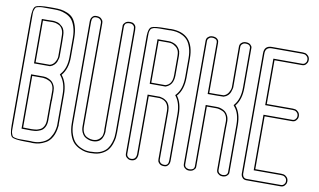

<svg xmlns="http://www.w3.org/2000/svg" viewBox="-93 -999 2322 1396"><g transform="rotate(10 1067.5 -301.0)"><path d="M204 -284H130V-192V97L192 98Q195 98 202 97.5Q209 97 210 97H211Q219 97 228.5 95Q238 93 254 86Q270 79 280.5 60Q291 41 291 13V-35V-54V-120V-137H292V-201Q292 -227 282.5 -245Q273 -263 257 -270.5Q241 -278 231 -280.5Q221 -283 210 -284ZM242 -386Q266 -393 278.5 -414.5Q291 -436 292 -454V-472V-558L291 -611Q291 -639 280.5 -658Q270 -677 254 -684Q238 -691 228.5 -693Q219 -695 211 -695H210Q209 -695 187.5 -694.5Q166 -694 164 -694H137V-386ZM383 -477V-466Q383 -380 339 -329Q381 -278 381 -191V-123V-49V4V29L382 36Q382 44 381 44Q376 92 357.5 124.5Q339 157 312.5 171.5Q286 186 265 191Q244 196 222 196H214L200 195H170Q83 195 64 180.5Q45 166 45 94V40V1V-137V-460V-599V-641V-697Q45 -769 64 -783.5Q83 -798 170 -798H200Q230 -798 252 -795Q274 -792 300.5 -781Q327 -770 343.5 -750.5Q360 -731 371.5 -694.5Q383 -658 383 -607V-554ZM210 -294H211Q219 -294 227.5 -292.5Q236 -291 250.5 -285Q265 -279 275.5 -269.5Q286 -260 294 -242.5Q302 -225 302 -201V-127H301V13Q301 44 289.5 65Q278 86 260 94Q242 102 231 104.5Q220 107 211 107H210Q210 107 202.5 107.5Q195 108 192 108L120 107V-294ZM245 -376H243H127V-704H164Q166 -704 187 -704.5Q208 -705 210 -705H211Q216 -705 222 -704Q228 -703 239.5 -700.5Q251 -698 260.5 -691.5Q270 -685 280 -675.5Q290 -666 295.5 -649Q301 -632 301 -611L302 -558V-472Q301 -471 302 -463.5Q303 -456 300 -443Q297 -430 292 -417.5Q287 -405 274.5 -393Q262 -381 245 -376ZM373 -607Q373 -655 361 -690.5Q349 -726 332 -744Q315 -762 289.5 -772.5Q264 -783 245 -785.5Q226 -788 202 -788H201H170Q167 -788 161 -788Q129 -788 116.5 -788Q104 -788 88 -784.5Q72 -781 68.5 -777.5Q65 -774 60 -761Q55 -748 55 -736Q55 -724 55 -697V94Q55 121 55 133Q55 145 60 158Q65 171 68.5 174.5Q72 178 88 181.5Q104 185 116.5 185Q129 185 161 185Q167 185 170 185H201H202Q205 186 214 186H222Q238 186 253 183.5Q268 181 289 172.5Q310 164 325.5 149.5Q341 135 354 107.5Q367 80 371 43V42Q371 40 371 39Q371 38 371 35Q371 32 371 29V-191Q371 -275 331 -323L326 -329L331 -336Q373 -383 373 -466Z M656 194Q650 195 641 195Q624 195 606.5 192Q589 189 563.5 177.5Q538 166 519 147Q500 128 486.5 90.5Q473 53 473 3V-746Q473 -766 481.5 -777.5Q490 -789 497.5 -791.5Q505 -794 513 -794H516Q538 -794 550 -783Q562 -772 564 -761L565 -750L564 -312V-194V13Q564 41 574.5 60Q585 79 601 86Q617 93 626.5 95Q636 97 644 97H646Q674 97 691 81Q708 65 711.5 50Q715 35 715 19L714 9V-194V-343V-750Q713 -755 714 -762.5Q715 -770 727 -782Q739 -794 763 -794H764Q771 -794 779 -792.5Q787 -791 797.5 -781Q808 -771 808 -753L809 -743V1V15Q809 33 807 51.5Q805 70 796 97Q787 124 771.5 144Q756 164 726 179Q696 194 656 194ZM654 184H655H656Q694 184 721.5 170.5Q749 157 763.5 138Q778 119 786.5 93.5Q795 68 797 50.5Q799 33 799 15V-742L798 -752V-753Q798 -766 790 -773.5Q782 -781 776 -782.5Q770 -784 764 -784H763Q750 -784 741 -780.5Q732 -777 729 -771Q726 -765 725 -761Q724 -757 724 -753V-751V8Q725 13 725 19Q725 31 722.5 43.5Q720 56 712.5 71.5Q705 87 688 97Q671 107 646 107H644Q638 107 630 106Q622 105 607.5 99.5Q593 94 582 85Q571 76 562.5 57Q554 38 554 13V-322L555 -750Q555 -751 555 -751.5Q555 -752 554.5 -754.5Q554 -757 553.5 -759.5Q553 -762 551.5 -765Q550 -768 548 -770.5Q546 -773 543 -775.5Q540 -778 536.5 -780Q533 -782 527.5 -783Q522 -784 516 -784H513Q483 -784 483 -746V3Q483 51 496 86.5Q509 122 526.5 140Q544 158 568 169Q592 180 608 182.5Q624 185 641 185Z M1095 -386Q1145 -400 1145 -467V-472V-611Q1145 -623 1144 -628Q1144 -630 1143 -634Q1142 -638 1142 -640Q1136 -663 1117.5 -676.5Q1099 -690 1087 -692.5Q1075 -695 1065 -695H1064H991V-614V-386H1049ZM1053 -794Q1055 -794 1058.5 -794.5Q1062 -795 1064 -795Q1237 -795 1237 -608V-602V-601V-602V-601V-480V-469Q1237 -376 1191 -326Q1228 -277 1228 -192V148Q1228 168 1219.5 179.5Q1211 191 1203.5 193.5Q1196 196 1188 196H1186Q1165 196 1153 185Q1141 174 1140 163L1139 152V-202Q1139 -277 1070 -286H990V146Q987 195 942 195Q937 195 930 193.5Q923 192 911 182Q899 172 899 154V144V-182V-460V-472V-460V-472V-565V-659V-663V-715Q900 -771 921.5 -782.5Q943 -794 1028 -794ZM1098 -376H1096H981V-705H1065Q1070 -705 1076.5 -704.5Q1083 -704 1095 -700Q1107 -696 1117 -690Q1127 -684 1137 -671.5Q1147 -659 1152 -643Q1152 -639 1152.5 -635Q1153 -631 1154 -630Q1155 -624 1155 -611V-467Q1155 -458 1153.5 -447.5Q1152 -437 1147 -422Q1142 -407 1129 -394.5Q1116 -382 1098 -376ZM1053 -784H1028Q1026 -784 1022 -784Q998 -784 987.5 -784Q977 -784 961.5 -783Q946 -782 941 -780.5Q936 -779 928 -775Q920 -771 918 -767Q916 -763 913 -755Q910 -747 909.5 -738Q909 -729 909 -715V-460V-472V154Q909 167 918 175Q927 183 932.5 184Q938 185 942 185Q977 185 980 146V-296H1071Q1083 -294 1094.5 -290Q1106 -286 1119.5 -276Q1133 -266 1141 -247Q1149 -228 1149 -202V152Q1149 153 1149 154.5Q1149 156 1149.5 159.5Q1150 163 1151.5 166Q1153 169 1155.5 173Q1158 177 1162 179.5Q1166 182 1172 184Q1178 186 1186 186H1188Q1218 186 1218 148V-192Q1218 -274 1183 -320L1178 -327L1184 -333Q1227 -380 1227 -469V-602V-601V-608Q1227 -652 1216.5 -685Q1206 -718 1190.5 -736.5Q1175 -755 1152 -766.5Q1129 -778 1108.5 -781.5Q1088 -785 1064 -785Q1063 -785 1059.5 -784.5Q1056 -784 1053 -784Z M1573 -754Q1573 -772 1584 -782Q1595 -792 1606 -794L1617 -795Q1640 -795 1651.5 -784.5Q1663 -774 1664 -764V-753V-693V-601V-596V-480V-467Q1664 -379 1622 -329Q1664 -280 1664 -191V-190V-71V93V154Q1664 159 1663.5 165.5Q1663 172 1651.5 183.5Q1640 195 1617 195Q1612 195 1604.5 193.5Q1597 192 1585 182Q1573 172 1573 154V-32V-86V-105V-151Q1573 -160 1573.5 -176Q1574 -192 1574 -201Q1574 -228 1563.5 -247Q1553 -266 1536.5 -273Q1520 -280 1509.5 -282.5Q1499 -285 1490 -285H1419V-128V-16V-11V51V94V155Q1419 160 1418.5 166.5Q1418 173 1406 184.5Q1394 196 1371 196Q1366 196 1358.5 194.5Q1351 193 1339 183Q1327 173 1327 155V120V94V-11V-137V-243V-356V-461V-594V-693V-754Q1327 -772 1338 -782Q1349 -792 1360 -794L1371 -795Q1394 -795 1406 -784.5Q1418 -774 1418 -764L1419 -753V-693V-594V-386H1477Q1517 -387 1526 -387Q1549 -395 1561 -416Q1573 -437 1574 -454V-472ZM1583 -754 1584 -472Q1583 -471 1584 -464Q1585 -457 1582 -444.5Q1579 -432 1574.5 -419.5Q1570 -407 1558 -395Q1546 -383 1529 -378L1528 -377H1526Q1515 -377 1477 -376H1409V-753V-754Q1409 -756 1409 -757.5Q1409 -759 1407.5 -765Q1406 -771 1402.5 -774.5Q1399 -778 1391 -781.5Q1383 -785 1371 -785Q1367 -785 1361 -784Q1355 -783 1346 -775Q1337 -767 1337 -754V155Q1337 160 1338 164Q1339 168 1341 171Q1343 174 1345.5 176.5Q1348 179 1351 180.5Q1354 182 1357 183Q1360 184 1362 184.5Q1364 185 1366.5 185.5Q1369 186 1370 186Q1371 186 1371 186Q1383 186 1391 183Q1399 180 1402.5 176Q1406 172 1407.5 166.5Q1409 161 1409 159.5Q1409 158 1409 156V155V-295H1490Q1497 -295 1505.5 -294Q1514 -293 1529 -287.5Q1544 -282 1555.5 -272.5Q1567 -263 1575.5 -244.5Q1584 -226 1584 -201Q1584 -192 1583.5 -175.5Q1583 -159 1583 -151V154Q1583 160 1585 165Q1587 170 1589.5 173Q1592 176 1596 178.5Q1600 181 1603.5 182Q1607 183 1610 184Q1613 185 1614.5 185Q1616 185 1617 185Q1625 185 1631.5 183.5Q1638 182 1642 179.5Q1646 177 1648.5 173.5Q1651 170 1652 167.5Q1653 165 1653.5 161.5Q1654 158 1654 157Q1654 156 1654 155V154V-191Q1654 -277 1614 -322L1609 -329L1614 -335Q1654 -382 1654 -467V-753V-754Q1653 -754 1654 -757.5Q1655 -761 1653 -765.5Q1651 -770 1648 -774.5Q1645 -779 1637 -782Q1629 -785 1617 -785Q1613 -785 1607 -784Q1601 -783 1592 -775Q1583 -767 1583 -754Z M2090 -331Q2090 -326 2088.5 -319Q2087 -312 2077 -300Q2067 -288 2049 -288H2015H2006H1856H1845V91V102H1852H1988H1993H2000H2035H2037Q2046 102 2056 104Q2066 106 2078 118Q2090 130 2090 150Q2090 155 2088.5 162Q2087 169 2077 181Q2067 193 2049 193H2015H2006H1856H1842H1830H1803H1802H1799H1795Q1777 193 1767 182.5Q1757 172 1755 161L1754 150V148V138V117V96V91V51V-650V-691V-696V-703V-738Q1754 -794 1810 -794H1830H1852H1988H1993H2000H2035H2037Q2046 -794 2056 -792Q2066 -790 2078 -778Q2090 -766 2090 -746Q2090 -741 2088.5 -733.5Q2087 -726 2077 -714Q2067 -702 2049 -702H2015H2006H1856H1845V-379H1852H1988H1993H2000H2035H2037Q2046 -379 2056 -377Q2066 -375 2078 -363Q2090 -351 2090 -331ZM1830 -794H1852ZM2080 -331Q2080 -347 2070.5 -356.5Q2061 -366 2053 -367.5Q2045 -369 2037 -369H1835V-712H2049Q2062 -712 2070 -721Q2078 -730 2079 -736Q2080 -742 2080 -746Q2080 -762 2070.5 -771.5Q2061 -781 2053 -782.5Q2045 -784 2037 -784H1811Q1764 -784 1764 -738V139V140V146V147V150Q1764 150 1764 151Q1764 152 1764.5 154.5Q1765 157 1765.5 159Q1766 161 1767 164Q1768 167 1769.5 169.5Q1771 172 1773.5 174.5Q1776 177 1779 179Q1782 181 1786 182Q1790 183 1795 183H2049Q2062 183 2070 174Q2078 165 2079 159.5Q2080 154 2080 150Q2080 134 2070.5 124.5Q2061 115 2053 113.5Q2045 112 2037 112H1835V-298H2049Q2062 -298 2069.5 -306.5Q2077 -315 2078.5 -321Q2080 -327 2080 -331ZM1830 -784H1852Z"/></g></svg>

Font: Soda Fountain
Style: Outline
Weight: 400
Version: Version 1.0